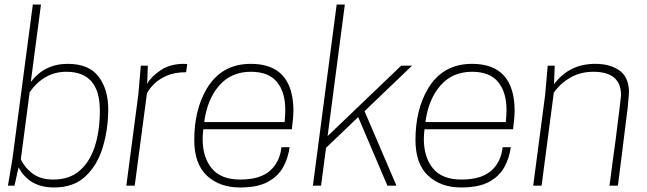

<svg xmlns="http://www.w3.org/2000/svg" viewBox="-20 -820 2859 848"><path d="M219 8Q109 8 62 -81L44 0H15L35 -119L125 -800H161L116 -458Q177 -538 279 -538Q373 -538 415.5 -481.5Q458 -425 458 -338Q458 -251 434.5 -171.5Q411 -92 358.5 -42Q306 8 219 8ZM216 -27Q286 -27 331 -65.5Q376 -104 398.5 -172.5Q421 -241 421 -332Q421 -503 273 -503Q175 -503 111 -413L72 -117Q87 -82 122.5 -54.5Q158 -27 216 -27Z M575 0H538L591 -403L602 -530H633L630 -450Q648 -482 690 -510Q732 -538 792 -538L807 -537L802 -501Q752 -501 717.5 -486Q683 -471 661.5 -450Q640 -429 629 -408Z M1040 8Q950 8 894 -44Q838 -96 838 -202Q838 -335 893 -428Q958 -538 1088 -538Q1274 -538 1276 -333Q1276 -304 1269 -249H878Q875 -226 875 -206Q875 -125 915.5 -76Q956 -27 1041 -27Q1128 -27 1172 -65.5Q1216 -104 1223 -170H1259Q1253 -123 1231 -82.5Q1209 -42 1163.5 -17Q1118 8 1040 8ZM1237 -281Q1240 -309 1240 -335Q1240 -413 1203 -458Q1166 -503 1088 -503Q1001 -503 948 -442Q895 -381 882 -281Z M1731 0H1691L1562 -303L1420 -167L1398 0H1362L1467 -800H1503L1427 -219L1752 -530H1800L1590 -329Z M2017 8Q1927 8 1871 -44Q1815 -96 1815 -202Q1815 -335 1870 -428Q1935 -538 2065 -538Q2251 -538 2253 -333Q2253 -304 2246 -249H1855Q1852 -226 1852 -206Q1852 -125 1892.5 -76Q1933 -27 2018 -27Q2105 -27 2149 -65.5Q2193 -104 2200 -170H2236Q2230 -123 2208 -82.5Q2186 -42 2140.5 -17Q2095 8 2017 8ZM2214 -281Q2217 -309 2217 -335Q2217 -413 2180 -458Q2143 -503 2065 -503Q1978 -503 1925 -442Q1872 -381 1859 -281Z M2709 0H2672Q2686 -110 2699 -202Q2723 -393 2723 -399Q2723 -503 2601 -503Q2544 -503 2499.5 -477.5Q2455 -452 2426 -411L2372 0H2335L2388 -403L2399 -530H2430L2427 -448Q2494 -538 2609 -538Q2672 -538 2713.5 -510.5Q2755 -483 2758 -419Q2758 -401 2752 -342L2726 -134L2735 -198Q2731 -174 2709 0Z"/></svg>

Font: Tanohe Sans ExtraLight
Style: Italic
Weight: 200
Designer: Village Type and Design LLC & Cristiano Sobral
Foundry: Cooper Hewitt Smithsonian Design Museum
Version: Version 1.00;September 29, 2021;FontCreator 13.0.0.2655 64-b